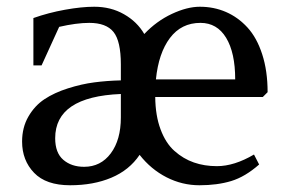

<svg xmlns="http://www.w3.org/2000/svg" viewBox="-20 -532 841 564"><path d="M752 -247.1H436Q436.5 -192.4 451.7 -151.9Q466.8 -111.3 492.7 -88.4Q518.6 -65.4 549.6 -54.7Q580.6 -43.9 617.2 -43.9Q668 -43.9 726.1 -78.1L741.2 -48.8Q700.2 -12.7 659.2 -0.2Q618.2 12.2 565.9 12.2Q515.1 12.2 469.2 -11.2Q423.3 -34.7 390.1 -77.1Q359.9 -32.2 307.1 -10Q254.4 12.2 186 12.2Q115.2 12.2 80.1 -24.4Q44.9 -61 44.9 -116.2Q44.9 -157.7 63.5 -189.7Q82 -221.7 110.8 -240.7Q139.6 -259.8 179.7 -272.5Q219.7 -285.2 256.8 -290Q293.9 -294.9 335 -295.9V-342.8Q335 -411.1 313.5 -438Q292 -464.8 242.2 -464.8Q204.6 -464.8 153.8 -453.1L102.1 -339.8H78.1V-479Q122.1 -494.6 170.9 -503.4Q219.7 -512.2 256.8 -512.2Q305.7 -512.2 344.2 -490.2Q382.8 -468.3 403.8 -432.1Q439.9 -470.2 484.9 -491.2Q529.8 -512.2 566.9 -512.2Q608.4 -512.2 643.8 -496.8Q679.2 -481.4 706.8 -451.4Q734.4 -421.4 750.2 -372.6Q766.1 -323.7 766.1 -261.2ZM227.1 -42Q275.9 -42 305.4 -81.5Q335 -121.1 335 -187V-237.8V-255.9Q142.1 -248 142.1 -126Q142.1 -83 166 -62.5Q189.9 -42 227.1 -42ZM568.8 -464.8Q512.7 -464.8 479.2 -420.4Q445.8 -376 438 -298.8H670.9Q670.9 -377 644.3 -420.9Q617.7 -464.8 568.8 -464.8Z"/></svg>

Font: Amethysta
Style: Regular
Weight: 400
Designer: Konstantin Vinogradov, Alexei Vanyashin
Foundry: Cyreal (www.cyreal.org)
Version: Version 1.003